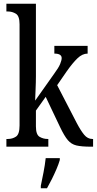

<svg xmlns="http://www.w3.org/2000/svg" viewBox="-20 -780 515 1021"><path d="M14 0V-41H22Q46 -41 65 -53.5Q84 -66 84 -113V-651Q84 -695 64.5 -707Q45 -719 22 -719H14V-760H171V-375Q171 -362 170.5 -341Q170 -320 169 -298.5Q168 -277 167.5 -262Q167 -247 167 -245L266 -385Q292 -420 300 -440Q308 -460 308 -471Q308 -495 269 -495V-536H446V-495Q418 -495 392 -470Q366 -445 335 -401L284 -327L388 -126Q409 -86 427.5 -63.5Q446 -41 471 -41H475V0H463Q414 0 386.5 -6.5Q359 -13 340.5 -35Q322 -57 300 -103L223 -265L171 -192V-108Q171 -64 190.5 -52.5Q210 -41 233 -41H237V0ZM197 208Q204 174 211.5 136Q219 98 223 61H298V71Q292 92 280.5 119Q269 146 255.5 173Q242 200 230 221H197Z"/></svg>

Font: Noto Serif ExtraCondensed
Style: Regular
Weight: 400
Width: 2
Designer: Monotype Design Team
Foundry: Monotype Imaging Inc.
Version: Version 2.015